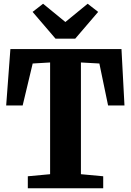

<svg xmlns="http://www.w3.org/2000/svg" viewBox="-20 -1005 698 1025"><path d="M247.5 -75V-671.5L154.5 -666L101 -442H13L35.5 -743H628.5L644.5 -442H557L510.5 -666L412 -671.5V-75L531 -64V0H128.5V-64ZM276.5 -798.5 154 -941.5 210 -985 329 -887.5 448 -985 504 -941.5 381.5 -798.5Z"/></svg>

Font: Merriweather 24pt SemiCondensed Black
Style: Regular
Weight: 900
Width: 4
Designer: Eben Sorkin
Foundry: Eben Sorkin
Version: Version 2.100